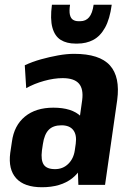

<svg xmlns="http://www.w3.org/2000/svg" viewBox="-20 -776 555 806"><path d="M302 -192 325 -356Q331 -403 311 -425.5Q291 -448 243 -448Q207 -448 165.5 -436.5Q124 -425 90 -406L84 -502Q116 -517 152 -527Q188 -537 224 -543.5Q260 -550 291 -550Q398 -550 441.5 -501.5Q485 -453 472 -356L421 0H309ZM156 10Q82 10 48 -27.5Q14 -65 23 -134L30 -181Q39 -249 84.5 -286.5Q130 -324 204 -324Q282 -324 319.5 -287.5Q357 -251 348 -182L341 -135Q331 -65 283 -27.5Q235 10 156 10ZM211 -66Q244 -66 266.5 -88Q289 -110 294 -145L298 -173Q303 -210 287.5 -230Q272 -250 238 -250Q203 -250 184.5 -231Q166 -212 160 -171L156 -144Q151 -104 163.5 -85Q176 -66 211 -66ZM297 -593Q260 -593 235 -608.5Q210 -624 200 -660Q190 -696 198 -756H274Q270 -729 273.5 -714Q277 -699 286.5 -693Q296 -687 309 -687H317Q340 -687 354 -703.5Q368 -720 373 -756H449Q441 -696 421 -660Q401 -624 371.5 -608.5Q342 -593 305 -593Z"/></svg>

Font: Pathway Extreme Condensed
Style: Bold Italic
Weight: 700
Width: 3
Italic angle: -8°
Version: Version 1.001;gftools[0.9.26]